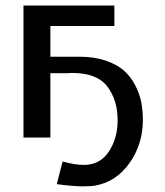

<svg xmlns="http://www.w3.org/2000/svg" viewBox="-20 -492 590 687"><path d="M64 0V-472.2H389.2V-398.9H160.2V-289.1H263.2Q316.4 -289.1 356.7 -275.6Q397 -262.2 421.9 -240.7Q446.8 -219.2 462.9 -188.7Q479 -158.2 485.1 -127.7Q491.2 -97.2 491.2 -63Q491.2 23.9 443.6 91.1Q396 158.2 321.8 171.9Q306.6 174.8 275.9 174.8Q243.7 174.8 183.1 167L204.1 85.9Q249 98.1 279.8 98.1Q337.9 98.1 369.4 50.5Q400.9 2.9 400.9 -62Q400.9 -133.8 364 -182.4Q327.1 -231 237.8 -231Q234.9 -231 229 -230.5Q223.1 -230 220.2 -230H160.2V0Z"/></svg>

Font: CMU Bright
Style: SemiBold
Weight: 600
Version: Version 0.7.0